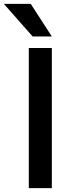

<svg xmlns="http://www.w3.org/2000/svg" viewBox="-43 -980 397 1000"><path d="M117 -960 227 -790H127L-23 -960ZM107 0V-730H227V0Z"/></svg>

Font: M PLUS 1p Medium
Style: Regular
Weight: 500
Version: Version 1.062